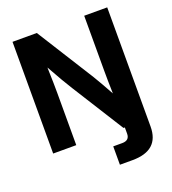

<svg xmlns="http://www.w3.org/2000/svg" viewBox="-163 -850 1051 1175"><g transform="rotate(-20 362.5 -262.0)"><path d="M414.6 204.1V84.5H473.1Q521 84.5 521 40.5V0H512.2L300.3 -336.9Q284.2 -361.8 258.1 -406.5Q231.9 -451.2 201.2 -506.8Q203.1 -449.7 203.9 -405.3Q204.6 -360.8 204.6 -337.4V0H54.2V-727.5H212.4L446.3 -355.5Q459 -335 480.5 -297.4Q502 -259.8 523.4 -220.7Q522 -263.2 521.5 -304Q521 -344.7 521 -367.7V-727.5H670.9V48.3Q670.9 204.1 496.6 204.1Z"/></g></svg>

Font: Inter Display
Style: Bold
Weight: 700
Designer: Rasmus Andersson
Foundry: rsms
Version: Version 4.001;git-9221beed3